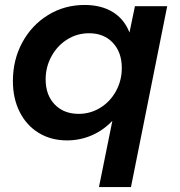

<svg xmlns="http://www.w3.org/2000/svg" viewBox="-20 -560 726 774"><path d="M32 -233Q32 -319 70 -389Q108 -459 174 -499.5Q240 -540 321 -540Q388 -540 434.5 -511.5Q481 -483 502 -429L524 -535H654L508 194H379L433 -73Q397 -35 350 -14.5Q303 6 250 6Q186 6 136.5 -24Q87 -54 59.5 -108.5Q32 -163 32 -233ZM471 -286Q471 -349 435 -387.5Q399 -426 339 -426Q291 -426 251 -401Q211 -376 187.5 -333Q164 -290 164 -240Q164 -177 200.5 -139Q237 -101 297 -101Q345 -101 385 -126Q425 -151 448 -193.5Q471 -236 471 -286Z"/></svg>

Font: TypoPRO Montserrat Alternates
Style: Italic
Weight: 500
Italic angle: -11.3°
Designer: Julieta Ulanovsky
Foundry: Julieta Ulanovsky
Version: Version 6.001